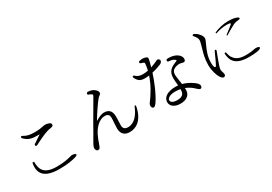

<svg xmlns="http://www.w3.org/2000/svg" viewBox="30 -1764 3940 2784"><g transform="rotate(-30 2000.0 -372.0)"><path d="M262 -692C255 -684 256 -675 265 -666C335 -592 405 -587 515 -589H516C498 -576 470 -557 439 -538C422 -527 403 -515 385 -502C375 -495 372 -486 378 -477C384 -467 396 -467 396 -467C403 -470 409 -472 417 -476C425 -480 434 -484 444 -490C499 -517 559 -547 600 -561C647 -580 678 -584 707 -589C731 -594 744 -601 744 -624C744 -655 687 -670 651 -670C640 -670 628 -668 615 -665C613 -665 611 -665 608 -664C582 -658 545 -650 468 -650C396 -650 346 -657 287 -693C276 -700 268 -700 262 -692ZM218 -285H245C246 -161 276 -57 500 -57C621 -57 693 -76 735 -87C750 -91 761 -94 770 -94C797 -94 829 -82 829 -70C829 -58 822 -51 787 -41C741 -26 650 -8 514 -8C256 -8 184 -118 218 -285Z M1665 38C1765 38 1879 -18 1926 -219C1932 -244 1930 -257 1924 -260C1918 -262 1911 -257 1906 -245C1863 -136 1787 -36 1679 -36C1622 -36 1598 -63 1598 -113C1598 -132 1599 -154 1600 -177C1602 -208 1603 -240 1602 -267C1600 -350 1561 -396 1478 -396C1443 -396 1402 -381 1352 -352C1344 -348 1331 -339 1332 -343C1333 -344 1333 -344 1333 -345C1374 -415 1473 -565 1518 -616C1526 -626 1538 -636 1550 -644C1560 -652 1571 -660 1571 -677C1571 -713 1525 -754 1477 -766C1463 -770 1443 -772 1425 -773C1413 -773 1406 -767 1403 -755C1400 -743 1405 -736 1417 -732C1434 -726 1452 -719 1460 -712C1473 -702 1475 -696 1462 -673C1447 -645 1407 -576 1358 -494C1303 -400 1238 -290 1191 -203C1182 -189 1174 -175 1165 -160C1127 -95 1098 -47 1098 -16C1098 17 1117 34 1135 34C1155 34 1167 24 1177 -1L1182 -16C1186 -24 1189 -32 1193 -44C1203 -75 1218 -114 1239 -159C1284 -255 1367 -347 1462 -347C1522 -347 1537 -316 1537 -275C1537 -245 1535 -216 1532 -185C1530 -157 1528 -128 1528 -102C1529 -5 1583 38 1665 38Z M2644 -591V-590C2643 -577 2650 -570 2663 -569C2701 -567 2736 -559 2756 -541C2775 -527 2775 -526 2758 -516C2757 -516 2752 -514 2749 -512C2745 -511 2742 -509 2739 -508C2708 -495 2675 -481 2645 -452C2615 -423 2599 -383 2599 -324C2599 -296 2601 -264 2604 -234C2605 -227 2605 -220 2606 -214C2606 -209 2606 -204 2607 -199C2592 -200 2578 -201 2562 -201C2429 -201 2348 -147 2348 -65C2348 -2 2406 49 2509 49C2610 49 2675 0 2675 -88C2675 -97 2674 -107 2673 -117C2730 -95 2774 -64 2808 -30C2816 -24 2817 -22 2821 -18C2839 -4 2850 7 2864 7C2879 7 2892 -7 2892 -30C2892 -58 2866 -87 2818 -117C2778 -145 2727 -172 2666 -188C2665 -199 2663 -210 2662 -221C2660 -231 2658 -242 2657 -252L2654 -275C2650 -301 2647 -324 2646 -337C2645 -372 2646 -398 2669 -423C2687 -443 2725 -455 2760 -460C2788 -462 2805 -457 2818 -453L2826 -451C2833 -450 2841 -448 2848 -448C2866 -448 2878 -464 2878 -489C2878 -532 2843 -573 2784 -596C2750 -609 2707 -615 2663 -612C2650 -611 2644 -604 2644 -591ZM2103 -617C2134 -553 2169 -528 2240 -528C2264 -528 2289 -530 2315 -534C2269 -394 2191 -272 2129 -191C2116 -176 2110 -159 2110 -141C2110 -120 2122 -98 2142 -98C2160 -98 2171 -112 2190 -134C2271 -251 2343 -434 2378 -545C2442 -559 2501 -580 2535 -595C2544 -600 2568 -615 2568 -638C2568 -659 2551 -673 2530 -673C2524 -673 2516 -669 2501 -661C2484 -652 2454 -639 2400 -620C2434 -741 2440 -765 2421 -776C2401 -787 2374 -793 2347 -793C2333 -793 2316 -790 2301 -786C2289 -783 2284 -776 2284 -766C2284 -756 2290 -750 2302 -747C2308 -746 2314 -744 2320 -741C2328 -738 2334 -736 2343 -732C2352 -727 2353 -722 2353 -709C2351 -685 2345 -644 2335 -603C2312 -598 2279 -594 2249 -594C2188 -594 2162 -610 2129 -638C2120 -647 2111 -648 2105 -642C2099 -636 2097 -628 2103 -617ZM2387 -76C2387 -106 2431 -143 2524 -143C2555 -143 2584 -140 2610 -135V-121C2610 -65 2587 -19 2492 -19C2418 -19 2387 -46 2387 -76Z M3463 -574 3458 -588C3535 -627 3626 -644 3696 -644C3765 -644 3805 -637 3836 -624C3861 -616 3867 -605 3867 -598C3867 -591 3862 -585 3838 -582C3813 -580 3788 -577 3754 -563C3713 -542 3641 -501 3588 -468L3579 -480C3620 -511 3685 -559 3706 -579C3724 -594 3725 -608 3652 -608C3612 -608 3548 -602 3463 -574ZM3133 -234C3133 -140 3165 -46 3191 -8C3208 16 3225 31 3241 31C3259 31 3272 19 3272 -3C3272 -15 3268 -30 3263 -43C3258 -59 3253 -73 3253 -87C3253 -103 3259 -124 3269 -155C3279 -188 3319 -294 3341 -351C3346 -362 3344 -371 3336 -375C3328 -379 3320 -374 3315 -362C3313 -358 3311 -354 3309 -350C3283 -292 3241 -197 3221 -166C3214 -156 3203 -157 3198 -165C3190 -181 3184 -199 3184 -251C3184 -349 3221 -436 3248 -494C3256 -513 3264 -530 3271 -545C3280 -567 3287 -581 3287 -598C3287 -644 3238 -690 3219 -706C3205 -716 3193 -723 3181 -729C3171 -734 3163 -733 3156 -727C3149 -721 3150 -713 3159 -703C3188 -668 3206 -641 3205 -613C3205 -589 3197 -564 3188 -529C3187 -526 3185 -519 3183 -514C3182 -510 3182 -507 3180 -501C3177 -493 3174 -480 3171 -469C3155 -414 3133 -338 3133 -234ZM3422 -266 3446 -270C3452 -244 3461 -207 3473 -185C3511 -122 3562 -87 3683 -87C3755 -87 3796 -95 3823 -101C3826 -101 3830 -102 3833 -103C3841 -104 3847 -105 3853 -105C3882 -105 3909 -97 3909 -83C3909 -52 3815 -40 3706 -40C3545 -40 3461 -89 3434 -184C3426 -212 3422 -241 3422 -266Z"/></g></svg>

Font: 寒蝉锦书宋 Text
Style: Regular
Weight: 400
Designer: 寒蝉锦书宋{Warren} 思源宋体{Ryoko NISHIZUKA 西塚涼子 (kana & ideographs); Frank Grießhammer (Latin, Greek & Cyrillic); Wenlong ZHANG 
Foundry: Adobe & ChillType
Version: Version 2.000;Glyphs 3.1.1 (3135)